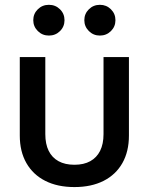

<svg xmlns="http://www.w3.org/2000/svg" viewBox="-20 -756 609 786"><path d="M284.7 9.8Q215.3 9.8 165.3 -15.6Q115.2 -41 88.1 -88.4Q61 -135.7 61 -201.2V-522.5H165.5V-207Q165.5 -166.5 179.2 -138.7Q192.9 -110.8 219.5 -96.2Q246.1 -81.5 284.7 -81.5Q323.2 -81.5 349.6 -96.2Q376 -110.8 389.9 -138.7Q403.8 -166.5 403.8 -207V-522.5H507.8V-201.2Q507.8 -135.7 481 -88.4Q454.1 -41 404.1 -15.6Q354 9.8 284.7 9.8ZM388.7 -610.4Q362.3 -610.4 343.8 -628.9Q325.2 -647.5 325.2 -673.3Q325.2 -699.7 343.8 -718Q362.3 -736.3 389.2 -736.3Q415.5 -736.3 434.1 -718Q452.6 -699.7 452.6 -673.3Q452.6 -647 434.1 -628.7Q415.5 -610.4 388.7 -610.4ZM180.2 -610.4Q153.3 -610.4 134.8 -628.9Q116.2 -647.5 116.2 -673.3Q116.2 -699.7 134.8 -718Q153.3 -736.3 180.2 -736.3Q207 -736.3 225.6 -718Q244.1 -699.7 244.1 -673.3Q244.1 -647 225.6 -628.7Q207 -610.4 180.2 -610.4Z"/></svg>

Font: Inter 28pt Medium
Style: Regular
Weight: 500
Designer: Rasmus Andersson
Foundry: rsms
Version: Version 4.001;git-66647c0bb